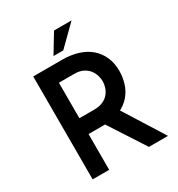

<svg xmlns="http://www.w3.org/2000/svg" viewBox="-209 -1042 1089 1176"><g transform="rotate(-30 335.0 -454.0)"><path d="M305 -728Q365 -728 415 -712.5Q465 -697 500 -667Q535 -637 554.5 -593.5Q574 -550 574 -494Q574 -451 561 -408Q548 -365 518.5 -330.5Q489 -296 441 -274.5Q393 -253 322 -253H217V0H100V-728ZM321 -365Q360 -365 386 -377.5Q412 -390 426.5 -409Q441 -428 447.5 -449.5Q454 -471 454 -490Q454 -508 448 -529.5Q442 -551 427.5 -570.5Q413 -590 388 -603Q363 -616 325 -616H217V-365ZM447 -296 633 0H498L308 -293ZM475 -908 339 -774H270L351 -908Z"/></g></svg>

Font: Josefin Sans Thin SemiBold
Style: Regular
Weight: 600
Version: Version 2.000